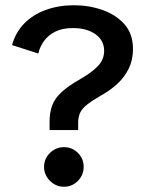

<svg xmlns="http://www.w3.org/2000/svg" viewBox="-20 -700 547 732"><path d="M169 -204V-234Q169 -271 179 -298Q189 -325 215 -349Q241 -373 287 -399Q332 -425 354.5 -449.5Q377 -474 377 -506Q377 -546 344 -569.5Q311 -593 258 -593Q218 -593 191 -579.5Q164 -566 148 -544Q132 -522 126 -496L26 -528Q39 -576 72 -610Q105 -644 154 -662Q203 -680 263 -680Q319 -680 370.5 -662Q422 -644 454.5 -607.5Q487 -571 487 -513Q487 -472 471 -439Q455 -406 427.5 -380.5Q400 -355 362 -334Q329 -315 310.5 -300Q292 -285 285 -269Q278 -253 278 -232V-204ZM224 12Q193 12 170.5 -10.5Q148 -33 148 -64Q148 -95 170.5 -117Q193 -139 224 -139Q255 -139 277 -117Q299 -95 299 -64Q299 -33 277 -10.5Q255 12 224 12Z"/></svg>

Font: Atkinson Hyperlegible Next Medium
Style: Regular
Weight: 500
Designer: Elliott Scott, Megan Eiswerth, Linus Boman, Theodore Petrosky, Letters from Sweden
Foundry: Applied Design Works, Letters from Sweden
Version: Version 2.001